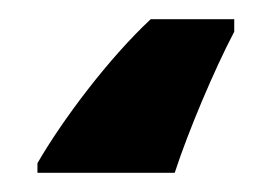

<svg xmlns="http://www.w3.org/2000/svg" viewBox="-20 40 283 200"><path d="M224 73V60H137C93 101 45 165 19 210V220H162C176 177 203 113 224 73Z"/></svg>

Font: Noto Sans Display
Style: Bold
Weight: 700
Designer: Monotype Design Team
Foundry: Monotype Imaging Inc.
Version: Version 1.900